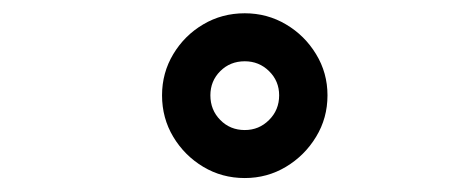

<svg xmlns="http://www.w3.org/2000/svg" viewBox="-20 -784 697 282"><path d="M339.5 -522.5Q306 -522.5 278.5 -539Q251 -555.5 234.5 -583Q218 -610.5 218 -644Q218 -677 234.5 -704.5Q251 -732 278.5 -748.2Q306 -764.5 339.5 -764.5Q372.5 -764.5 400 -748.2Q427.5 -732 444.2 -704.5Q461 -677 461 -644Q461 -610.5 444.2 -583Q427.5 -555.5 400 -539Q372.5 -522.5 339.5 -522.5ZM339.5 -593Q360.5 -593 375.2 -607.8Q390 -622.5 390 -644Q390 -665 375.2 -679.5Q360.5 -694 339.5 -694Q318 -694 303.5 -679.5Q289 -665 289 -644Q289 -622.5 303.5 -607.8Q318 -593 339.5 -593Z"/></svg>

Font: Trispace SemiExpanded Medium
Style: Regular
Weight: 500
Width: 6
Designer: Tyler Finck
Foundry: Etcetera Type Company
Version: Version 1.210; ttfautohint (v1.8.3)